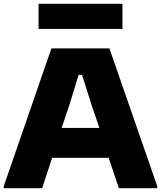

<svg xmlns="http://www.w3.org/2000/svg" viewBox="-23 -996 852 1016"><path d="M-3 -11 249 -740H556L809 -11V0H606L552 -161H253L200 0H-3ZM503 -319 463 -436 411 -600H393L342 -434L303 -319ZM181 -976H625V-843H181Z"/></svg>

Font: Encode Sans Wide
Style: ExtraBold
Weight: 800
Designer: Pablo Impallari, Andres Torresi
Foundry: Pablo Impallari, Andres Torresi
Version: Version 1.000; ttfautohint (v1.00) -l 8 -r 50 -G 200 -x 14 -